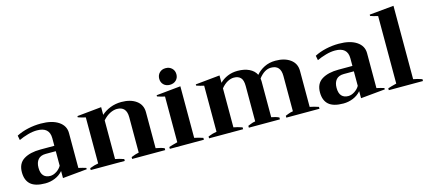

<svg xmlns="http://www.w3.org/2000/svg" viewBox="-55 -1188 3757 1683"><g transform="rotate(-15 1824.0 -347.0)"><path d="M21 -137Q21 -217 78 -252.5Q135 -288 230 -288H356V-357Q356 -458 243 -458Q204 -458 159.5 -445.5Q115 -433 77 -415L69 -457Q115 -481 172.5 -494Q230 -507 290 -507Q392 -507 450.5 -468Q509 -429 509 -363V-46Q550 -37 577 -28V-16L356 5V-59Q327 -25 284.5 -7.5Q242 10 196 10Q105 10 63 -27Q21 -64 21 -137ZM356 -107V-239H265Q218 -239 195 -212Q172 -185 172 -138Q172 -89 193.5 -65.5Q215 -42 254 -42Q282 -42 311 -60.5Q340 -79 356 -107Z M1285 -17V0H985V-17Q1023 -33 1055 -39V-360Q1055 -458 968 -458Q939 -458 905.5 -441.5Q872 -425 840 -389V-38Q875 -32 918 -17V0H609V-17Q652 -34 687 -39V-457Q656 -463 619 -476V-487L840 -509V-439Q874 -470 921 -488.5Q968 -507 1022 -507Q1105 -507 1156.5 -469.5Q1208 -432 1208 -365V-38Q1256 -30 1285 -17Z M1396 -617Q1396 -650 1417.5 -671.5Q1439 -693 1473 -693Q1508 -693 1530 -671.5Q1552 -650 1552 -617Q1552 -584 1530 -563Q1508 -542 1473 -542Q1439 -542 1417.5 -563Q1396 -584 1396 -617ZM1327 -17Q1357 -27 1405 -39V-454Q1374 -460 1337 -473V-484L1558 -506V-38Q1594 -31 1636 -17V0H1327Z M2685 -17V0H2384V-17Q2387 -18 2409 -27Q2431 -36 2454 -39V-360Q2454 -458 2367 -458Q2307 -458 2255 -390Q2257 -374 2257 -365V-38Q2298 -31 2326 -17V0H2044V-17Q2048 -18 2069 -27Q2090 -36 2112 -39V-360Q2112 -414 2090.5 -436Q2069 -458 2030 -458Q2002 -458 1972 -442Q1942 -426 1914 -392V-38Q1949 -32 1992 -17V0H1683V-17Q1726 -34 1761 -39V-457Q1730 -463 1693 -476V-487L1914 -509V-442Q1944 -472 1985.5 -489.5Q2027 -507 2076 -507Q2137 -507 2181 -486Q2225 -465 2244 -426Q2274 -462 2319 -484.5Q2364 -507 2420 -507Q2503 -507 2554.5 -469.5Q2606 -432 2606 -365V-38Q2641 -32 2685 -17Z M2726 -137Q2726 -217 2783 -252.5Q2840 -288 2935 -288H3061V-357Q3061 -458 2948 -458Q2909 -458 2864.5 -445.5Q2820 -433 2782 -415L2774 -457Q2820 -481 2877.5 -494Q2935 -507 2995 -507Q3097 -507 3155.5 -468Q3214 -429 3214 -363V-46Q3255 -37 3282 -28V-16L3061 5V-59Q3032 -25 2989.5 -7.5Q2947 10 2901 10Q2810 10 2768 -27Q2726 -64 2726 -137ZM3061 -107V-239H2970Q2923 -239 2900 -212Q2877 -185 2877 -138Q2877 -89 2898.5 -65.5Q2920 -42 2959 -42Q2987 -42 3016 -60.5Q3045 -79 3061 -107Z M3314 -17Q3343 -27 3392 -39V-652Q3351 -661 3324 -671V-683L3545 -704V-38Q3582 -32 3624 -17V0H3314Z"/></g></svg>

Font: Trirong
Style: Bold
Weight: 700
Designer: Katatrad Team
Foundry: CadsonDemak
Version: Version 1.001